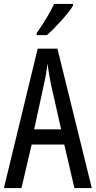

<svg xmlns="http://www.w3.org/2000/svg" viewBox="-20 -963 490 983"><path d="M354 -934V-943H257C236 -898 206 -848 168 -794V-783H220C261 -819 329 -892 354 -934ZM361 0H450L274 -714H173L0 0H90L142 -223H309ZM240 -535 293 -301H155L206 -536C214 -571 220 -607 223 -638C227 -607 233 -572 240 -535Z"/></svg>

Font: Noto Sans Sinhala ExtraCondensed
Style: Regular
Weight: 400
Width: 2
Designer: Jelle Bosma - Monotype Design Team
Foundry: Monotype Imaging Inc.
Version: Version 2.006